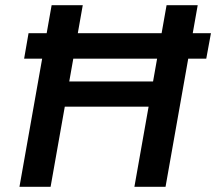

<svg xmlns="http://www.w3.org/2000/svg" viewBox="-20 -720 833 740"><path d="M73 -494 90 -592H793L775 -494ZM498 0 622 -700H742L618 0ZM55 0 179 -700H299L175 0ZM212 -309 229 -406H592L575 -309Z"/></svg>

Font: DM Sans 10pt SemiBold
Style: Italic
Weight: 600
Italic angle: -10°
Version: Version 4.004;gftools[0.9.30]